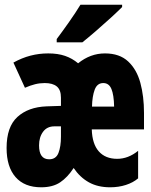

<svg xmlns="http://www.w3.org/2000/svg" viewBox="-20 -786 640 816"><path d="M155 10Q84 10 46 -33.5Q8 -77 8 -157Q8 -247 54 -289Q100 -331 178 -334L239 -336V-371Q239 -404 221.5 -418.5Q204 -433 170 -433Q149 -433 129 -428Q109 -423 86 -413L37 -520Q73 -540 109.5 -549.5Q146 -559 185 -559Q226 -559 256.5 -548.5Q287 -538 312 -517Q364 -559 426 -559Q488 -559 524.5 -525Q561 -491 576.5 -434Q592 -377 592 -306V-236H370Q372 -174 400 -142.5Q428 -111 478 -111Q525 -111 567 -145V-28Q546 -10 515 0Q484 10 448 10Q396 10 358 -11Q320 -32 293 -72Q267 -32 235.5 -11Q204 10 155 10ZM465 -333Q464 -383 453.5 -408Q443 -433 419 -433Q393 -433 382.5 -405Q372 -377 371 -333ZM189 -109Q218 -109 228.5 -136Q239 -163 239 -205V-249H211Q180 -249 163 -226Q146 -203 146 -168Q146 -109 189 -109ZM221 -620Q245 -652 273.5 -692.5Q302 -733 322 -766H499V-756Q481 -738 451 -710.5Q421 -683 388 -654.5Q355 -626 330 -606H221Z"/></svg>

Font: Noto Sans Mono ExtraBold
Style: Regular
Weight: 800
Designer: Monotype Design Team
Foundry: Monotype Imaging Inc.
Version: Version 2.014